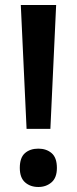

<svg xmlns="http://www.w3.org/2000/svg" viewBox="-20 -734 307 766"><path d="M181 -220H86L63 -714H204ZM59 -64Q59 -105 79.5 -123Q100 -141 133 -141Q165 -141 186 -123Q207 -105 207 -64Q207 -25 185.5 -6.5Q164 12 133 12Q101 12 80 -6.5Q59 -25 59 -64Z"/></svg>

Font: Noto Sans Lao Looped UI SmCd SmBd
Style: Regular
Weight: 600
Width: 4
Designer: Mark Frömberg, Ben Mitchell
Foundry: The Fontpad Ltd
Version: Version 1.001